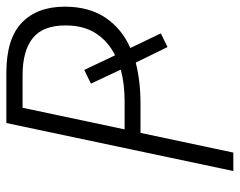

<svg xmlns="http://www.w3.org/2000/svg" viewBox="-95 -659 754 604"><g transform="rotate(-90 282.0 -357.0)"><path d="M46 0 197 -714H355Q462 -714 512.5 -665.5Q563 -617 563 -530Q563 -454 528.5 -402.5Q494 -351 433 -324L479 -228L436 -207L387 -307Q329 -292 257 -292H166L104 0ZM266 -342Q320 -342 365 -354L321 -448L364 -469L410 -372Q453 -393 478.5 -431.5Q504 -470 504 -528Q504 -599 464 -631Q424 -663 347 -663H245L177 -342Z"/></g></svg>

Font: Noto Sans Light
Style: Italic
Weight: 300
Italic angle: -12°
Designer: Monotype Design Team
Foundry: Monotype Imaging Inc.
Version: Version 2.013; ttfautohint (v1.8.4.7-5d5b)